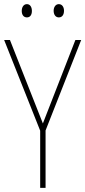

<svg xmlns="http://www.w3.org/2000/svg" viewBox="-20 -907 412 927"><path d="M85 -854C85 -837 93 -823 110 -823C126 -823 134 -836 134 -854C134 -872 126 -887 110 -887C93 -887 85 -871 85 -854ZM239 -855C239 -837 248 -823 264 -823C281 -823 289 -837 289 -855C289 -873 280 -887 264 -887C248 -887 239 -872 239 -855ZM187 -311 28 -714H0L174 -276V0H200V-277L372 -714H344Z"/></svg>

Font: Noto Sans Condensed Thin
Style: Regular
Weight: 100
Width: 3
Designer: Monotype Design Team
Foundry: Monotype Imaging Inc.
Version: Version 2.013